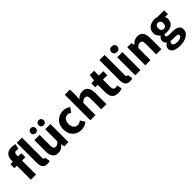

<svg xmlns="http://www.w3.org/2000/svg" viewBox="308 -2412 4244 4244"><g transform="rotate(-45 2430.0 -290.0)"><path d="M103 0V-598Q103 -657 123 -705.5Q143 -754 188 -783Q233 -812 308 -812Q343 -812 371.5 -806.5Q400 -801 419 -794L389 -673Q362 -685 331 -685Q300 -685 282.5 -666Q265 -647 265 -602V0ZM27 -437V-558L113 -564H369V-437ZM610 14Q554 14 521 -9Q488 -32 474 -74Q460 -116 460 -171V-798H622V-165Q622 -138 632 -128Q642 -118 652 -118Q657 -118 661 -118.5Q665 -119 672 -120L691 0Q679 6 659 10Q639 14 610 14Z M953 14Q861 14 819 -47Q777 -108 777 -214V-564H940V-234Q940 -173 957.5 -149Q975 -125 1012 -125Q1044 -125 1068 -140Q1092 -155 1117 -189V-564H1279V0H1146L1134 -79H1131Q1095 -37 1053 -11.5Q1011 14 953 14ZM908 -650Q873 -650 850.5 -673Q828 -696 828 -729Q828 -763 850.5 -786Q873 -809 908 -809Q943 -809 965.5 -786Q988 -763 988 -729Q988 -696 965.5 -673Q943 -650 908 -650ZM1155 -650Q1120 -650 1097.5 -673Q1075 -696 1075 -729Q1075 -763 1097.5 -786Q1120 -809 1155 -809Q1190 -809 1212.5 -786Q1235 -763 1235 -729Q1235 -696 1212.5 -673Q1190 -650 1155 -650Z M1674 14Q1595 14 1532.5 -21Q1470 -56 1433 -122.5Q1396 -189 1396 -282Q1396 -376 1436.5 -442Q1477 -508 1544 -543Q1611 -578 1688 -578Q1740 -578 1781 -561Q1822 -544 1853 -517L1777 -413Q1757 -430 1738 -438Q1719 -446 1698 -446Q1657 -446 1626.5 -426Q1596 -406 1579 -369Q1562 -332 1562 -282Q1562 -233 1579 -195.5Q1596 -158 1625.5 -138Q1655 -118 1692 -118Q1721 -118 1747 -130Q1773 -142 1796 -160L1860 -53Q1819 -17 1769.5 -1.5Q1720 14 1674 14Z M1962 0V-798H2124V-602L2116 -499Q2148 -529 2190.5 -553.5Q2233 -578 2291 -578Q2383 -578 2424.5 -517.5Q2466 -457 2466 -351V0H2304V-330Q2304 -393 2286.5 -416Q2269 -439 2231 -439Q2199 -439 2176 -424.5Q2153 -410 2124 -383V0Z M2825 14Q2756 14 2713.5 -13.5Q2671 -41 2651.5 -90Q2632 -139 2632 -203V-437H2555V-558L2642 -564L2660 -716H2795V-564H2931V-437H2795V-204Q2795 -157 2815 -135Q2835 -113 2869 -113Q2883 -113 2897.5 -117Q2912 -121 2923 -125L2949 -7Q2927 0 2896.5 7Q2866 14 2825 14Z M3194 14Q3138 14 3105 -9Q3072 -32 3058 -74Q3044 -116 3044 -171V-798H3206V-165Q3206 -138 3216 -128Q3226 -118 3236 -118Q3241 -118 3245 -118.5Q3249 -119 3256 -120L3275 0Q3262 6 3242 10Q3222 14 3194 14Z M3367 0V-564H3529V0ZM3448 -649Q3406 -649 3381 -672.5Q3356 -696 3356 -736Q3356 -774 3381 -797.5Q3406 -821 3448 -821Q3489 -821 3514.5 -797.5Q3540 -774 3540 -736Q3540 -696 3514.5 -672.5Q3489 -649 3448 -649Z M3680 0V-564H3812L3824 -492H3827Q3863 -528 3907 -553Q3951 -578 4009 -578Q4101 -578 4142.5 -517.5Q4184 -457 4184 -351V0H4022V-330Q4022 -393 4004.5 -416Q3987 -439 3949 -439Q3917 -439 3894 -424.5Q3871 -410 3842 -383V0Z M4529 241Q4464 241 4410 226Q4356 211 4324.5 179.5Q4293 148 4293 98Q4293 63 4313.5 33.5Q4334 4 4373 -16V-21Q4352 -36 4337 -59Q4322 -82 4322 -118Q4322 -148 4340 -176.5Q4358 -205 4385 -223V-227Q4355 -248 4331.5 -286.5Q4308 -325 4308 -374Q4308 -442 4341 -487.5Q4374 -533 4427 -555.5Q4480 -578 4540 -578Q4565 -578 4587.5 -574.5Q4610 -571 4628 -564H4833V-446H4742Q4750 -433 4756 -412.5Q4762 -392 4762 -369Q4762 -305 4732.5 -262.5Q4703 -220 4652.5 -199.5Q4602 -179 4540 -179Q4525 -179 4507.5 -181.5Q4490 -184 4471 -190Q4461 -181 4455.5 -171.5Q4450 -162 4450 -146Q4450 -126 4469 -115Q4488 -104 4536 -104H4629Q4732 -104 4787.5 -70Q4843 -36 4843 39Q4843 97 4804.5 142.5Q4766 188 4695.5 214.5Q4625 241 4529 241ZM4540 -277Q4563 -277 4581.5 -288.5Q4600 -300 4610.5 -321.5Q4621 -343 4621 -374Q4621 -405 4610.5 -426Q4600 -447 4581.5 -458Q4563 -469 4540 -469Q4518 -469 4500 -458Q4482 -447 4471 -426.5Q4460 -406 4460 -374Q4460 -343 4471 -321.5Q4482 -300 4500 -288.5Q4518 -277 4540 -277ZM4554 139Q4594 139 4623.5 129Q4653 119 4670 103Q4687 87 4687 67Q4687 39 4664 30Q4641 21 4599 21H4538Q4510 21 4491.5 19.5Q4473 18 4459 14Q4443 27 4435 42Q4427 57 4427 72Q4427 105 4462 122Q4497 139 4554 139Z"/></g></svg>

Font: Noto Sans SC ExtraBold
Style: Regular
Weight: 800
Designer: Ryoko NISHIZUKA 西塚涼子 (kana, bopomofo & ideographs); Paul D. Hunt (Latin, Greek & Cyrillic); Sandoll Communications 산돌커뮤니
Foundry: Adobe
Version: Version 2.004-H2;hotconv 1.0.118;makeotfexe 2.5.65603